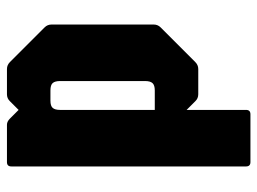

<svg xmlns="http://www.w3.org/2000/svg" viewBox="-114 -476 740 552"><g transform="rotate(-90 256.0 -200.0)"><path d="M66 150Q53.5 150 53.5 137.5V-537.5Q53.5 -550 66 -550H173.5Q182.5 -550 191 -541.5L216 -516.5L241 -541.5Q249 -550 261 -550H333.5Q345 -550 353.5 -541.5L453.5 -441.5Q461.5 -433.5 461.5 -421.5V-128.5Q461.5 -116.5 453.5 -108.5L353.5 -8.5Q345 0 333.5 0H261Q249 0 241 -8.5L216 -33.5V137.5Q216 150 203.5 150ZM216 -125H272Q287 -125 293 -131.5Q299 -138 299 -153V-397Q299 -412 293.2 -418.5Q287.5 -425 272 -425H242.5Q227.5 -425 221.8 -418.5Q216 -412 216 -397Z"/></g></svg>

Font: Jaro 24pt
Style: Regular
Weight: 400
Designer: Agyei Archer, Celine Hurka, Mirko Velimirović
Version: Version 1.000